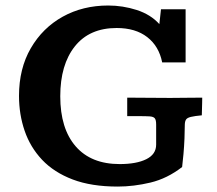

<svg xmlns="http://www.w3.org/2000/svg" viewBox="-20 -668 791 700"><path d="M409.2 12.2Q313 12.2 244.9 -13.7Q176.8 -39.6 133.5 -85.4Q90.3 -131.3 69.8 -191.2Q49.3 -251 49.3 -318.4Q49.3 -418 92.3 -492.2Q135.3 -566.4 208.7 -607.2Q282.2 -647.9 374.5 -647.9Q427.7 -647.9 478.5 -631.6Q529.3 -615.2 561 -580.1L566.9 -634.3H656.7V-440.4H571.3Q559.6 -499.5 516.8 -532.7Q474.1 -565.9 405.3 -565.9Q306.2 -565.9 252.9 -499Q199.7 -432.1 199.7 -316.9Q199.7 -199.2 255.9 -134.5Q312 -69.8 416.5 -69.8Q477.5 -69.8 513.4 -87.6Q549.3 -105.5 549.3 -140.6V-213.9Q549.3 -230.5 544.4 -236.6Q539.6 -242.7 525.6 -243.7Q511.7 -244.6 484.9 -244.6H443.8V-312Q481.4 -312 518.1 -311.5Q554.7 -311 600.6 -311Q624.5 -311 655.8 -311.5Q687 -312 717.3 -312Q717.3 -306.2 717 -293Q716.8 -279.8 716.3 -266.8Q715.8 -253.9 715.8 -247.6Q689.5 -245.1 676.3 -241.9Q663.1 -238.8 658.7 -232.7Q654.3 -226.6 653.8 -214.8Q653.8 -192.9 652.6 -163.6Q651.4 -134.3 648.9 -106.2Q646.5 -78.1 644 -59.1Q589.8 -17.1 528.6 -2.4Q467.3 12.2 409.2 12.2Z"/></svg>

Font: Kameron SemiBold
Style: Regular
Weight: 600
Designer: Vernon Adams
Foundry: Vernon Adams
Version: Version 1.100